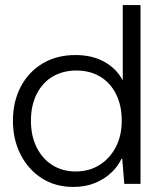

<svg xmlns="http://www.w3.org/2000/svg" viewBox="-20 -725 625 757"><path d="M269 12Q197 12 143.5 -23Q90 -58 60.5 -117Q31 -176 31 -249Q31 -324 61.5 -382.5Q92 -441 147.5 -474.5Q203 -508 278 -508Q343 -508 391 -481.5Q439 -455 464 -408V-705H534V0H470L462 -99H459Q445 -69 418.5 -44Q392 -19 354.5 -3.5Q317 12 269 12ZM278 -49Q331 -49 371.5 -74Q412 -99 436 -144Q460 -189 460 -249Q460 -310 437 -355Q414 -400 374 -423.5Q334 -447 281 -447Q229 -447 188.5 -423.5Q148 -400 125 -355Q102 -310 102 -249Q102 -189 124.5 -144Q147 -99 186.5 -74Q226 -49 278 -49Z"/></svg>

Font: DM Sans 36pt Light
Style: Regular
Weight: 300
Designer: Colophon Foundry, Jonny Pinhorn
Foundry: Colophon Foundry
Version: Version 4.004;gftools[0.9.30]